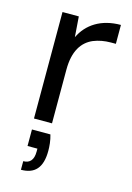

<svg xmlns="http://www.w3.org/2000/svg" viewBox="-115 -567 593 864"><g transform="rotate(15 181.5 -135.0)"><path d="M153 0V-250C153 -337 185 -384 234 -405C259 -415 286 -420 315 -420H338V-508C246 -508 183 -466 152 -401L145 -496H69V0ZM72 238C135 238 169 204 169 124C169 103 167 77 159 50H73V127H119V141C119 179 103 198 72 198Z"/></g></svg>

Font: Rootstock Sans Body
Style: Regular
Weight: 400
Designer: Colophon Foundry, Jonny Pinhorn
Foundry: Colophon Foundry
Version: Version 1.200;FEAKit 1.0